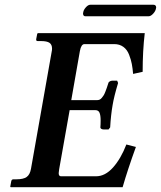

<svg xmlns="http://www.w3.org/2000/svg" viewBox="-20 -785 675 805"><path d="M24.9 0 22.9 -2 26.9 -23.9Q28.3 -33.2 36.1 -33.2H48.8Q78.1 -33.2 91.8 -43Q105.5 -52.7 109.9 -77.1L196.8 -568.8Q198.2 -574.2 198.2 -581.1Q198.2 -598.1 187.5 -605.5Q176.8 -612.8 151.9 -612.8H138.2Q130.4 -612.8 131.8 -621.1L136.2 -644L139.2 -646H586.9Q578.1 -571.3 578.1 -483.9L538.1 -475.1Q536.1 -498.5 532.7 -516.6Q529.3 -534.7 521.2 -555.7Q513.2 -576.7 497.3 -588.4Q481.4 -600.1 459 -600.1H334Q320.3 -600.1 314.9 -570.8L278.8 -365.2H387.2Q393.1 -365.2 397.9 -367.4Q402.8 -369.6 407.2 -375.2Q411.6 -380.9 414.6 -385.3Q417.5 -389.6 421.6 -400.1Q425.8 -410.6 427.7 -416.5Q429.7 -422.4 434.1 -436Q434.1 -439.5 439.2 -443.1Q444.3 -446.8 451.2 -446.8H471.2L475.1 -437Q458 -380.4 452.1 -344.2Q444.8 -302.7 441.9 -251L435.1 -242.2H415Q407.7 -242.2 403.8 -245.4Q399.9 -248.5 400.9 -252Q401.9 -262.2 401.9 -279.8Q401.9 -301.8 397.2 -312.5Q392.6 -323.2 379.9 -323.2H272L228 -75.2Q226.1 -60.5 226.1 -59.1Q226.1 -45.9 235.8 -45.9H382.8Q420.9 -45.9 453.9 -82.8Q486.8 -119.6 509.8 -179.2L549.8 -168.9Q515.1 -73.2 494.1 0ZM603 -716.8H337.9Q328.1 -716.8 328.1 -729Q328.1 -731.9 329.1 -733.9Q330.6 -743.7 340.1 -754.4Q349.6 -765.1 358.9 -765.1H623Q634.8 -765.1 634.8 -752.9Q634.8 -751 633.8 -749Q632.3 -738.8 622.3 -727.8Q612.3 -716.8 603 -716.8Z"/></svg>

Font: Linux Libertine
Style: Bold Italic
Weight: 700
Italic angle: -11.5°
Designer: Philipp H. Poll
Foundry: Philipp H. Poll
Version: Version 4.0.5